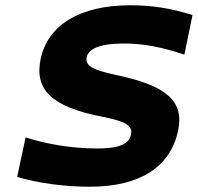

<svg xmlns="http://www.w3.org/2000/svg" viewBox="-20 -699 750 728"><path d="M679 -492 710 -642C630 -667 559 -679 474 -679C285 -679 162 -606 134 -475C110 -360 175 -294 365 -257C457 -239 484 -222 477 -190C471 -160 446 -136 349 -136C249 -136 151 -154 77 -178L45 -28C129 -4 224 9 321 9C513 9 626 -68 655 -202C679 -314 615 -374 419 -415C330 -434 302 -450 309 -483C315 -511 352 -534 450 -534C524 -534 591 -521 679 -492Z"/></svg>

Font: LT Wave Text Black Italic
Style: Regular
Weight: 900
Designer: Daniel Lyons
Version: Version 2.5 (Glyphs App)